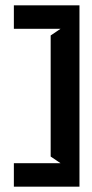

<svg xmlns="http://www.w3.org/2000/svg" viewBox="-20 -630 346 720"><path d="M32 -18V70H278V-610H32V-522H207L170 -497V-43L207 -18Z"/></svg>

Font: Charger Eco
Style: Regular
Weight: 1000
Designer: Jasper
Foundry: Cannot Into Space Fonts
Version: Version 1.1